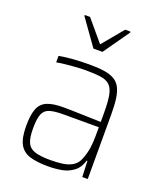

<svg xmlns="http://www.w3.org/2000/svg" viewBox="-137 -822 776 919"><g transform="rotate(20 251.0 -362.5)"><path d="M217 8Q161 8 124.5 -3Q88 -14 70.5 -45.5Q53 -77 53 -138Q53 -194 65 -225.5Q77 -257 107 -270Q137 -283 191 -283Q204 -283 226 -282.5Q248 -282 276 -281Q304 -280 331.5 -279.5Q359 -279 382 -278V-324Q382 -380 376 -412.5Q370 -445 354 -461Q338 -477 307.5 -481.5Q277 -486 228 -486Q208 -486 181 -484Q154 -482 128.5 -479.5Q103 -477 84 -473V-506Q115 -512 155 -515Q195 -518 240 -518Q284 -518 315 -513Q346 -508 366 -496Q386 -484 397 -462.5Q408 -441 412.5 -408.5Q417 -376 417 -330V0H389L386 -81H382Q371 -43 345 -23.5Q319 -4 286 2Q253 8 217 8ZM217 -24Q251 -24 279.5 -28Q308 -32 329.5 -45Q351 -58 361 -84Q373 -114 377.5 -143Q382 -172 382 -210V-251H200Q156 -251 131.5 -243Q107 -235 97.5 -211Q88 -187 88 -138Q88 -92 98.5 -67.5Q109 -43 137 -33.5Q165 -24 217 -24ZM229 -596 135 -728V-733H162L252 -626L341 -733H368V-728L275 -596Z"/></g></svg>

Font: Saira SemiCondensed Thin
Style: Regular
Weight: 250
Width: 4
Designer: Hector Gatti with collaboration of the Omnibus-Type team
Foundry: Omnibus-Type
Version: Version 1.101